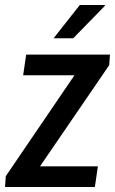

<svg xmlns="http://www.w3.org/2000/svg" viewBox="-22 -743 457 763"><path d="M1 -43 274 -444H70L82 -526H415L412 -484L137 -82H367L355 0H-2ZM295 -723H394L395 -720L269 -591H191Z"/></svg>

Font: Archivo Narrow Medium
Style: Italic
Weight: 500
Italic angle: -8°
Designer: Hector Gatti
Foundry: Omnibus-Type
Version: Version 2.001